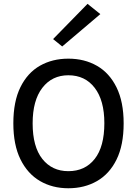

<svg xmlns="http://www.w3.org/2000/svg" viewBox="-20 -967 712 1000"><path d="M49.5 0ZM336 -75.5Q423 -75.5 473.2 -139.2Q523.5 -203 523.5 -325.5Q523.5 -444 473.2 -509.5Q423 -575 336 -575Q251 -575 200.5 -509.5Q150 -444 150 -324.5Q150 -203 200.5 -139.2Q251 -75.5 336 -75.5ZM336 13.5Q253 13.5 188.2 -24.2Q123.5 -62 86.5 -137.2Q49.5 -212.5 49.5 -324.5Q49.5 -438.5 86.5 -513.2Q123.5 -588 188.2 -624.8Q253 -661.5 336 -661.5Q420 -661.5 485 -624.2Q550 -587 587 -511.8Q624 -436.5 624 -324.5Q624 -211 587 -136Q550 -61 485 -23.8Q420 13.5 336 13.5ZM304 -725 256.5 -763.5 436 -947 502.5 -893.5Z"/></svg>

Font: Betinya Sans Medium
Style: Regular
Weight: 500
Designer: Jonathan Pinhorn
Version: Version 2.001;December 9, 2019;FontCreator 12.0.0.2547 64-bi